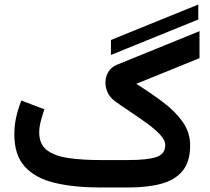

<svg xmlns="http://www.w3.org/2000/svg" viewBox="-20 -831 931 851"><path d="M471.7 -587.4V-653.8L858.9 -811V-744.6ZM548.8 0H425.3Q309.1 0 223.4 -20.3Q137.7 -40.5 90.6 -91.8Q43.5 -143.1 43.5 -235.4Q43.5 -275.4 52.2 -313.5Q61 -351.6 74.7 -385.3L176.8 -346.7Q168.9 -324.2 161.4 -296.4Q153.8 -268.6 153.8 -242.7Q154.3 -190.9 188.7 -165Q223.1 -139.2 284.2 -130.4Q345.2 -121.6 425.3 -121.6H548.3Q632.8 -121.6 672.6 -134.8Q712.4 -147.9 712.4 -188Q712.4 -210 689 -234.9Q665.5 -259.8 629.4 -285.9Q593.3 -312 554.7 -337.4Q516.1 -362.8 485.4 -385.7Q466.8 -399.9 457 -421.4Q447.3 -442.9 447.3 -465.3Q447.3 -489.7 459.5 -511.2Q471.7 -532.7 497.1 -543.5L864.3 -692.9V-573.2L584 -459.5Q646 -420.4 700.4 -379.9Q754.9 -339.4 788.8 -292.2Q822.8 -245.1 822.8 -186Q822.8 -115.7 790.3 -75Q757.8 -34.2 696.8 -17.1Q635.7 0 548.8 0Z"/></svg>

Font: Vazirmatn RD UI FD SemiBold
Style: Regular
Weight: 600
Designer: Saber Rastikerdar
Foundry: Saber Rastikerdar
Version: Version 33.003